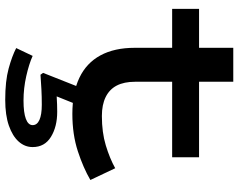

<svg xmlns="http://www.w3.org/2000/svg" viewBox="-109 -533 913 735"><g transform="rotate(90 347.5 -165.5)"><path d="M416 14Q334 14 277.5 -13Q221 -40 192 -93.5Q163 -147 163 -225V-602H293V-226Q293 -184 307.5 -156Q322 -128 351.5 -113.5Q381 -99 424 -99Q487 -99 536.5 -114Q586 -129 624 -150L669 -55Q623 -28 559 -7Q495 14 416 14ZM14 -368V-471H582V-368ZM362 271Q290 271 242.5 258Q195 245 164 229L194 166Q225 180 271.5 190.5Q318 201 365 201Q411 201 435 192Q459 183 459 166Q459 149 439 140Q419 131 381 131Q349 131 321.5 132.5Q294 134 266 136L259 126L318 -23H388L349 74Q363 73 379.5 72.5Q396 72 408 72Q465 72 504 96Q543 120 543 166Q543 196 522 219.5Q501 243 461 257Q421 271 362 271Z"/></g></svg>

Font: BioRhyme Expanded SemiBold
Style: Regular
Weight: 600
Width: 7
Designer: Aoife Mooney
Foundry: Aoife Mooney Type
Version: Version 1.600;gftools[0.9.33]